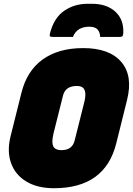

<svg xmlns="http://www.w3.org/2000/svg" viewBox="-20 -974 702 1014"><path d="M365 -779H259Q247 -779 244 -782.5Q241 -786 244 -798Q265 -880 319 -917Q373 -954 443 -954H465Q544 -954 589.5 -912Q635 -870 631 -798Q630 -786 626 -782.5Q622 -779 612 -779H509Q508 -805 494.5 -819Q481 -833 451 -833Q421 -833 399 -820.5Q377 -808 365 -779ZM419 -720Q558 -720 620.5 -647Q683 -574 651 -446L594 -217Q535 20 265 20Q178 20 119.5 -15Q61 -50 38.5 -112.5Q16 -175 36 -255L93 -483Q122 -600 205.5 -660Q289 -720 419 -720ZM262 -267Q249 -210 268 -192Q281 -181 305 -181Q361 -181 374 -231L425 -434Q439 -490 419 -510Q413 -515 405 -517.5Q397 -520 386 -520Q326 -520 313 -470Z"/></svg>

Font: Recursive Sn Lnr St XBk
Style: Italic
Weight: 1000
Italic angle: -15°
Version: Version 1.079;hotconv 1.0.112;makeotfexe 2.5.65598; ttfautoh